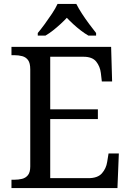

<svg xmlns="http://www.w3.org/2000/svg" viewBox="-20 -951 663 971"><path d="M38 0V-42H51Q73 -42 91.5 -46.5Q110 -51 121.5 -65.5Q133 -80 133 -109V-600Q133 -632 122 -647Q111 -662 92.5 -667Q74 -672 51 -672H38V-714H542L547 -539H495L490 -582Q486 -615 466.5 -639.5Q447 -664 402 -664H234V-398H475V-349H234V-50H427Q474 -50 495.5 -74.5Q517 -99 522 -132L529 -175H581L574 0ZM171 -784Q187 -803 206 -829Q225 -855 243 -882Q261 -909 271 -931H366Q377 -909 394.5 -882Q412 -855 431.5 -829Q451 -803 466 -784V-771H427Q408 -782 388.5 -797Q369 -812 351 -828.5Q333 -845 318 -861Q303 -845 285 -828.5Q267 -812 248 -797Q229 -782 210 -771H171Z"/></svg>

Font: Noto Serif Tibetan
Style: Regular
Weight: 400
Designer: Monotype Design Team
Foundry: Monotype Imaging Inc.
Version: Version 2.103